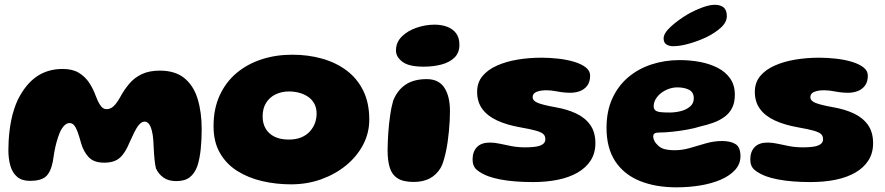

<svg xmlns="http://www.w3.org/2000/svg" viewBox="-20 -741 3696 802"><path d="M105 14.5Q71.5 14.5 51.8 -2.2Q32 -19 23.5 -48Q15 -77 15 -114.5Q15 -133 16.2 -154.2Q17.5 -175.5 20.2 -197.5Q23 -219.5 27.5 -241.5Q32 -263.5 38.8 -284.2Q45.5 -305 54 -323.5Q86.5 -389 132.8 -421Q179 -453 242 -453Q283 -453 309.5 -436.8Q336 -420.5 352.8 -395Q369.5 -369.5 379.5 -341.5Q387.5 -319 398.5 -302Q409.5 -285 424.5 -285Q441.5 -285 454.8 -297.5Q468 -310 483 -337Q499.5 -367.5 520.8 -392.2Q542 -417 572.8 -431.5Q603.5 -446 647.5 -446Q711.5 -446 750 -414.8Q788.5 -383.5 805.5 -328Q822.5 -272.5 822.5 -201Q822.5 -180 821.5 -159.2Q820.5 -138.5 818.5 -118.8Q816.5 -99 813 -81Q809.5 -63 804.5 -47.5Q793 -16 772.2 -0.2Q751.5 15.5 716.5 15.5Q684 15.5 663.2 1Q642.5 -13.5 631.5 -37.5Q629.5 -45.5 628 -54.8Q626.5 -64 625.5 -75Q624.5 -86 623.5 -98.2Q622.5 -110.5 622 -124Q621.5 -137.5 620.5 -152.5Q619 -177.5 614.2 -195.5Q609.5 -213.5 602.2 -223.2Q595 -233 584 -233Q572 -233 561.2 -220.5Q550.5 -208 541 -188.5Q531.5 -169 522 -148Q503.5 -102 480.5 -81.8Q457.5 -61.5 415 -61.5Q372 -61.5 350.5 -84.5Q329 -107.5 319 -142Q311.5 -169.5 304.8 -188.5Q298 -207.5 290 -217.2Q282 -227 270.5 -227Q259.5 -227 249.2 -217.2Q239 -207.5 230 -188Q222 -168.5 216.2 -147.2Q210.5 -126 206.8 -105.2Q203 -84.5 200.5 -65.5Q191.5 -21 171 -3.2Q150.5 14.5 105 14.5Z M1195.5 29Q1133 29 1075 15.5Q1017 2 971.2 -26.8Q925.5 -55.5 898.8 -101.8Q872 -148 872 -214Q872 -286.5 897.5 -342.2Q923 -398 968.2 -436Q1013.5 -474 1073 -493.2Q1132.5 -512.5 1201 -512.5Q1267 -512.5 1325 -496.2Q1383 -480 1427.5 -446.8Q1472 -413.5 1497.2 -362.5Q1522.5 -311.5 1522.5 -241.5Q1522.5 -185.5 1496.8 -136.5Q1471 -87.5 1426 -50.5Q1381 -13.5 1322 7.8Q1263 29 1195.5 29ZM1185 -158Q1216.5 -158 1238.5 -167.2Q1260.5 -176.5 1274.8 -192.5Q1289 -208.5 1295.8 -227.5Q1302.5 -246.5 1302.5 -266Q1302.5 -291 1292.5 -308.8Q1282.5 -326.5 1265.8 -337.5Q1249 -348.5 1228.5 -353.8Q1208 -359 1186.5 -359Q1157 -359 1132 -347.2Q1107 -335.5 1092 -312.2Q1077 -289 1077 -254.5Q1077 -225 1090 -203.2Q1103 -181.5 1127.2 -169.8Q1151.5 -158 1185 -158Z M1707.5 19Q1664.5 19 1640.8 3.8Q1617 -11.5 1608 -41Q1599 -70.5 1599 -113.5Q1599 -129 1599.8 -147.5Q1600.5 -166 1601.8 -185.2Q1603 -204.5 1605.2 -223.8Q1607.5 -243 1610 -261Q1612.5 -279 1615.8 -294.2Q1619 -309.5 1622.5 -321Q1640 -364.5 1674.2 -387.5Q1708.5 -410.5 1762.5 -410.5Q1812.5 -410.5 1836 -374.8Q1859.5 -339 1859.5 -277.5Q1859.5 -259.5 1858.5 -237.8Q1857.5 -216 1855.2 -193.2Q1853 -170.5 1849.8 -147.8Q1846.5 -125 1842 -104.8Q1837.5 -84.5 1832.2 -67.5Q1827 -50.5 1820.5 -39.5Q1802.5 -10 1774.8 4.5Q1747 19 1707.5 19ZM1750 -462.5Q1687.5 -462.5 1660.8 -483Q1634 -503.5 1634 -530Q1634 -564.5 1658.8 -588.8Q1683.5 -613 1720.8 -625.5Q1758 -638 1795.5 -638Q1823.5 -638 1847 -629.5Q1870.5 -621 1884.8 -602.5Q1899 -584 1899 -554Q1899 -520.5 1878.5 -500.5Q1858 -480.5 1824 -471.5Q1790 -462.5 1750 -462.5Z M2206 19.5Q2167 19.5 2132.5 16.8Q2098 14 2069.5 8.5Q2041 3 2019 -5Q1990.5 -16 1972.2 -31Q1954 -46 1954 -75Q1954 -107.5 1972.2 -126.5Q1990.5 -145.5 2026.5 -145.5Q2046.5 -145.5 2068.8 -140.5Q2091 -135.5 2117.2 -130.5Q2143.5 -125.5 2175.5 -125.5Q2198.5 -125.5 2217.2 -128.2Q2236 -131 2247 -138.5Q2258 -146 2258 -159.5Q2258 -172.5 2250 -180.5Q2242 -188.5 2219.5 -195Q2197 -201.5 2154 -209Q2097 -219 2056.5 -237.8Q2016 -256.5 1994.5 -286Q1973 -315.5 1973 -357.5Q1973 -396 1995.2 -423Q2017.5 -450 2055.8 -467Q2094 -484 2142 -492Q2190 -500 2241.5 -500Q2276 -500 2311.8 -496Q2347.5 -492 2377.8 -483Q2408 -474 2426.5 -459.8Q2445 -445.5 2445 -425Q2445 -399 2432.8 -383Q2420.5 -367 2401.8 -360.2Q2383 -353.5 2363 -353.5Q2336 -353.5 2309.2 -358.8Q2282.5 -364 2262 -364Q2245.5 -364 2232.5 -361Q2219.5 -358 2212.2 -351.8Q2205 -345.5 2205 -335Q2205 -319.5 2227.5 -310.8Q2250 -302 2300.5 -293Q2349.5 -284.5 2387 -266.8Q2424.5 -249 2445.8 -218.8Q2467 -188.5 2467 -143Q2467 -101.5 2447.5 -71Q2428 -40.5 2393 -20.2Q2358 0 2310.5 9.8Q2263 19.5 2206 19.5Z M2805.5 41.5Q2718.5 41.5 2652.5 14.8Q2586.5 -12 2550 -67.2Q2513.5 -122.5 2513.5 -207Q2513.5 -276.5 2537.5 -329.2Q2561.5 -382 2603.5 -417.8Q2645.5 -453.5 2701 -471.8Q2756.5 -490 2819 -490Q2862 -490 2902.8 -482.5Q2943.5 -475 2976.8 -458.2Q3010 -441.5 3029.8 -413.5Q3049.5 -385.5 3049.5 -345.5Q3049.5 -312.5 3038 -290Q3026.5 -267.5 3006.2 -252.8Q2986 -238 2959.8 -228.5Q2933.5 -219 2904 -212.5Q2883 -205.5 2851.5 -199.8Q2820 -194 2788.8 -190.8Q2757.5 -187.5 2736 -187.5Q2721 -187.5 2714.8 -183.8Q2708.5 -180 2708.5 -171Q2708.5 -163 2712.8 -153.8Q2717 -144.5 2725 -137Q2737.5 -123 2755.5 -118.2Q2773.5 -113.5 2799 -113.5Q2830.5 -113.5 2863.2 -123.2Q2896 -133 2929.5 -142.5Q2963 -152 2996.5 -152Q3031.5 -152 3052.2 -139.2Q3073 -126.5 3073 -88.5Q3073 -56.5 3051.2 -32Q3029.5 -7.5 2991.8 9Q2954 25.5 2906 33.5Q2858 41.5 2805.5 41.5ZM2777.5 -271Q2800.5 -271 2823.5 -276.8Q2846.5 -282.5 2862.2 -295.8Q2878 -309 2878 -330Q2878 -355.5 2858.5 -365.8Q2839 -376 2809.5 -376Q2791.5 -376 2773.8 -369.8Q2756 -363.5 2741.8 -352.5Q2727.5 -341.5 2719 -327.2Q2710.5 -313 2710.5 -297Q2710.5 -285.5 2717.8 -279.8Q2725 -274 2740 -272.5Q2755 -271 2777.5 -271ZM2792 -548Q2775 -548 2763.5 -555.5Q2752 -563 2752 -580.5Q2752 -602 2781.5 -629.2Q2811 -656.5 2852 -681Q2882 -698 2912.8 -709.5Q2943.5 -721 2965.5 -721Q2989.5 -721 3002.8 -709.8Q3016 -698.5 3016 -674Q3016 -648.5 2992.2 -626.5Q2968.5 -604.5 2931.5 -586Q2896.5 -569.5 2858.8 -558.8Q2821 -548 2792 -548Z M3366 19.5Q3327 19.5 3292.5 16.8Q3258 14 3229.5 8.5Q3201 3 3179 -5Q3150.5 -16 3132.2 -31Q3114 -46 3114 -75Q3114 -107.5 3132.2 -126.5Q3150.5 -145.5 3186.5 -145.5Q3206.5 -145.5 3228.8 -140.5Q3251 -135.5 3277.2 -130.5Q3303.5 -125.5 3335.5 -125.5Q3358.5 -125.5 3377.2 -128.2Q3396 -131 3407 -138.5Q3418 -146 3418 -159.5Q3418 -172.5 3410 -180.5Q3402 -188.5 3379.5 -195Q3357 -201.5 3314 -209Q3257 -219 3216.5 -237.8Q3176 -256.5 3154.5 -286Q3133 -315.5 3133 -357.5Q3133 -396 3155.2 -423Q3177.5 -450 3215.8 -467Q3254 -484 3302 -492Q3350 -500 3401.5 -500Q3436 -500 3471.8 -496Q3507.5 -492 3537.8 -483Q3568 -474 3586.5 -459.8Q3605 -445.5 3605 -425Q3605 -399 3592.8 -383Q3580.5 -367 3561.8 -360.2Q3543 -353.5 3523 -353.5Q3496 -353.5 3469.2 -358.8Q3442.5 -364 3422 -364Q3405.5 -364 3392.5 -361Q3379.5 -358 3372.2 -351.8Q3365 -345.5 3365 -335Q3365 -319.5 3387.5 -310.8Q3410 -302 3460.5 -293Q3509.5 -284.5 3547 -266.8Q3584.5 -249 3605.8 -218.8Q3627 -188.5 3627 -143Q3627 -101.5 3607.5 -71Q3588 -40.5 3553 -20.2Q3518 0 3470.5 9.8Q3423 19.5 3366 19.5Z"/></svg>

Font: Gluten
Style: Bold
Weight: 700
Designer: Tyler Finck
Foundry: Etcetera Type Company
Version: Version 1.204